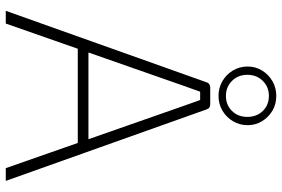

<svg xmlns="http://www.w3.org/2000/svg" viewBox="-172 -780 953 648"><g transform="rotate(90 304.0 -456.5)"><path d="M332 -690Q339 -690 343.5 -687Q348 -684 350 -677L591 0H548L338 -600Q333 -614 328 -628Q323 -642 318 -656H290Q285 -642 280 -628Q275 -614 270 -600L60 0H17L258 -677Q260 -684 265 -687Q270 -690 276 -690ZM478 -279V-243H128V-279ZM304 -913Q332 -913 354 -900Q376 -887 389.5 -865Q403 -843 403 -816Q403 -790 390 -767.5Q377 -745 354.5 -731.5Q332 -718 304 -718Q277 -718 254.5 -731Q232 -744 218.5 -766.5Q205 -789 205 -816Q205 -843 218.5 -865Q232 -887 254.5 -900Q277 -913 304 -913ZM304 -888Q274 -888 253.5 -867.5Q233 -847 233 -815Q233 -784 253.5 -763.5Q274 -743 304 -743Q335 -743 355 -763.5Q375 -784 375 -815Q375 -847 355 -867.5Q335 -888 304 -888Z"/></g></svg>

Font: Exo 2 ExtraLight
Style: Regular
Weight: 250
Designer: Natanael Gama
Foundry: Natanael Gama
Version: Version 2.010